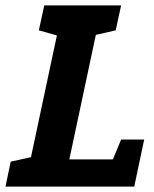

<svg xmlns="http://www.w3.org/2000/svg" viewBox="-64 -687 567 707"><path d="M170 0H27L169 -667H312ZM27 0 48 -100H451.3L430.3 0ZM99 -667H179L173 -548.7L79 -575.3ZM467 -173.3 430.3 0H310.3L382 -173.3ZM-43.7 0 -24.7 -91.7 81 -115 36.3 0ZM220 -542.7 302 -667H382L362 -575.3Z"/></svg>

Font: Epunda Slab Light
Style: Italic
Weight: 300
Italic angle: -12°
Designer: Simon Atzbach
Foundry: typofactur
Version: Version 1.102